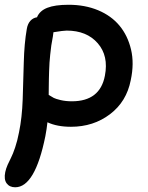

<svg xmlns="http://www.w3.org/2000/svg" viewBox="-27 -564 623 809"><path d="M37.1 225.1Q13.2 225.1 1 208.5Q-11.2 191.9 -4.9 161.1Q-2 147 5.1 130.6Q12.2 114.3 19.8 99.9Q27.3 85.4 36.9 57.1Q46.4 28.8 53.2 -6.8Q65.9 -68.4 68.6 -145Q71.3 -221.7 73.2 -301Q75.2 -380.4 85.9 -441.9Q89.4 -463.4 100.8 -476.1Q112.3 -488.8 128.9 -491.2Q140.1 -518.6 172.4 -531.2Q204.6 -543.9 262.2 -543.9Q331.1 -543.9 386.5 -520.8Q441.9 -497.6 476.6 -455.8Q511.2 -414.1 525.1 -355.5Q539.1 -296.9 523.9 -226.1Q506.3 -135.7 436.5 -82.8Q366.7 -29.8 272 -29.8Q213.4 -29.8 172.9 -48.8Q169.9 -20.5 164.1 9.8Q120.6 225.1 37.1 225.1ZM195.8 -410.2Q191.9 -391.1 189.2 -372.8Q186.5 -354.5 184.6 -334.2Q182.6 -314 181.6 -300.3Q180.7 -286.6 179.9 -263.9Q179.2 -241.2 179 -231.4Q178.7 -221.7 178.5 -196.3Q178.2 -170.9 178.2 -164.1Q192.4 -155.3 199.7 -151.4Q207 -147.5 228.3 -142.3Q249.5 -137.2 275.9 -137.2Q394.5 -137.2 415 -245.1Q431.2 -328.6 384.8 -381.8Q338.4 -435.1 253.9 -435.1Q240.2 -435.1 198.2 -428.2Q198.2 -424.8 195.8 -410.2Z"/></svg>

Font: Shantell Sans Bouncy
Style: Italic
Weight: 500
Italic angle: -11.31°
Designer: Stephen Nixon, Anya Danilova, Shantell Martin
Foundry: Arrow Type
Version: Version 1.006;[9816181b4]